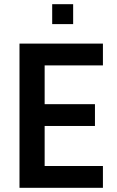

<svg xmlns="http://www.w3.org/2000/svg" viewBox="-20 -896 558 916"><path d="M73 0V-688H471V-584H193V-399H433V-295H193V-104H471V0ZM229 -781V-876H329V-781Z"/></svg>

Font: Saira Semi Condensed Medium
Style: Regular
Weight: 500
Width: 4
Designer: Hector Gatti with collaboration of the Omnibus-Type team
Foundry: Omnibus-Type
Version: Version 1.001; ttfautohint (v1.8)